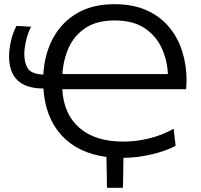

<svg xmlns="http://www.w3.org/2000/svg" viewBox="-20 -746 964 920"><path d="M23.5 -476.5Q23.5 -511.5 32.8 -550.8Q42 -590 59 -622L129 -618Q114 -589.5 105.2 -552.2Q96.5 -515 96.5 -487.5Q96.5 -445 113.2 -418.2Q130 -391.5 187.5 -388.5Q193 -487 234.2 -563.2Q275.5 -639.5 349.5 -682.8Q423.5 -726 528 -726Q616.5 -726 681.8 -697Q747 -668 789.5 -617.2Q832 -566.5 853 -500.5Q874 -434.5 874 -360.5L872 -318.5H278.5Q285 -199 360.8 -133.2Q436.5 -67.5 571 -67.5Q632.5 -67.5 694.8 -82.8Q757 -98 812 -129L821.5 -47Q772 -21.5 705.8 -6Q639.5 9.5 571.5 10.5Q571 46.5 570.5 82.5Q569.5 118 569 154H492.5Q492 117 491.5 80Q490.5 43 490 6Q354 -12 275.5 -97Q197 -182 188 -322Q23.5 -322 23.5 -476.5ZM529.5 -648Q444.5 -648 390.8 -612.8Q337 -577.5 310.2 -519.2Q283.5 -461 279 -391H784.5Q781.5 -459 754 -517.5Q726.5 -576 671.5 -612Q616.5 -648 529.5 -648Z"/></svg>

Font: Heraclito
Style: Regular
Weight: 400
Designer: Kostas Bartsokas (font) & Cristiano Sobral (main changes)
Foundry: Kostas Bartsokas (font) & Cristiano Sobral (main changes)
Version: Version 1.00;July 8, 2020;FontCreator 13.0.0.2655 64-bit